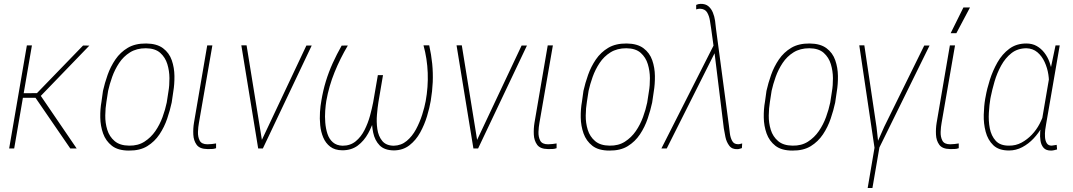

<svg xmlns="http://www.w3.org/2000/svg" viewBox="-20 -761 5499 984"><path d="M143.6 -528.3 52.7 0H26.9L117.7 -528.3ZM438 -527.3 179.7 -259.8H86.9L89.8 -283.2L169.4 -283.7L405.8 -527.8ZM340.3 0 160.6 -261.7 179.2 -284.2 373 0Z M500 -239.3 507.8 -295.4Q516.6 -335 531.5 -377.2Q546.4 -419.4 571.5 -456.3Q596.7 -493.2 634.8 -515.9Q672.9 -538.6 729 -538.1Q783.7 -537.6 815.4 -513.9Q847.2 -490.2 860.4 -452.1Q873.5 -414.1 874 -371.6Q874.5 -329.1 868.2 -292L859.9 -235.4Q851.6 -196.3 836.9 -153.1Q822.3 -109.9 797.4 -72.5Q772.5 -35.2 734.9 -12Q697.3 11.2 640.6 10.7Q585 10.7 553.5 -13.9Q522 -38.6 508.3 -77.1Q494.6 -115.7 493.9 -158.9Q493.2 -202.1 500 -239.3ZM534.2 -295.9 525.4 -238.8Q520 -207.5 519.5 -169.2Q519 -130.9 529.8 -95.9Q540.5 -61 567.4 -38.1Q594.2 -15.1 641.6 -14.6Q687 -13.7 720.2 -34.9Q753.4 -56.2 776.1 -89.1Q798.8 -122.1 813 -160.9Q827.1 -199.7 834.5 -235.4L843.3 -292.5Q848.6 -322.8 848.4 -360.4Q848.1 -397.9 837.6 -432.4Q827.1 -466.8 801.3 -490Q775.4 -513.2 727.5 -513.7Q680.2 -513.7 646.5 -492.7Q612.8 -471.7 590.6 -438.2Q568.4 -404.8 554.9 -366.9Q541.5 -329.1 534.2 -295.9Z M1042 -528.3H1068.4L999.5 -131.3Q995.6 -110.8 994.6 -85.2Q993.7 -59.6 1003.4 -40.5Q1013.2 -21.5 1043.5 -21.5Q1054.7 -21.5 1066.2 -22.9Q1077.6 -24.4 1087.4 -25.9V-1.5Q1076.7 2.4 1065.7 2.7Q1054.7 2.9 1042.5 2.9Q1003.4 2.4 987.8 -19Q972.2 -40.5 970.7 -71.3Q969.2 -102.1 974.1 -131.8Z M1314.9 -28.8 1550.3 -527.8H1577.6L1327.1 0H1303.7ZM1243.7 -528.8 1324.7 -28.8 1326.2 0H1303.2L1216.8 -528.8Z M2150.4 -528.8H2179.7Q2190.4 -481 2195.1 -434.1Q2199.7 -387.2 2197.8 -340.3Q2195.8 -293.5 2187.5 -244.1Q2181.6 -209 2168.5 -165.3Q2155.3 -121.6 2133.5 -82Q2111.8 -42.5 2078.6 -16.6Q2045.4 9.3 1999 9.8Q1950.2 9.3 1925.5 -16.1Q1900.9 -41.5 1892.6 -81.1Q1884.3 -120.6 1886.5 -162.8Q1888.7 -205.1 1894 -238.3L1918 -376H1942.9L1919.4 -237.3Q1915 -210.4 1911.9 -173.3Q1908.7 -136.2 1913.8 -99.9Q1918.9 -63.5 1938.7 -39.1Q1958.5 -14.6 1998 -14.2Q2036.1 -15.1 2064.5 -38.8Q2092.8 -62.5 2112.1 -98.4Q2131.3 -134.3 2143.8 -173.6Q2156.2 -212.9 2161.6 -242.7Q2174.8 -314.9 2172.1 -387.5Q2169.4 -460 2150.4 -528.8ZM1731 -527.3 1762.7 -527.8Q1723.6 -461.9 1694.8 -391.1Q1666 -320.3 1652.3 -243.7Q1648.9 -222.7 1646.7 -193.4Q1644.5 -164.1 1647 -133.1Q1649.4 -102.1 1658.2 -75.2Q1667 -48.3 1686 -31.7Q1705.1 -15.1 1735.8 -14.2Q1775.4 -14.2 1803 -36.9Q1830.6 -59.6 1848.4 -95Q1866.2 -130.4 1876.5 -168.5Q1886.7 -206.5 1892.6 -237.3L1916.5 -376H1941.4L1918.5 -238.3Q1911.1 -201.7 1899.7 -158.9Q1888.2 -116.2 1866.9 -77.6Q1845.7 -39.1 1813.5 -14.9Q1781.2 9.3 1734.4 9.3Q1695.8 8.8 1672.4 -9.3Q1648.9 -27.3 1636.7 -56.2Q1624.5 -85 1621.1 -119.1Q1617.7 -153.3 1619.9 -186.3Q1622.1 -219.2 1627 -245.1Q1635.3 -295.9 1649.9 -344Q1664.6 -392.1 1685.3 -437.7Q1706.1 -483.4 1731 -527.3Z M2418 -28.8 2653.3 -527.8H2680.7L2430.2 0H2406.7ZM2346.7 -528.8 2427.7 -28.8 2429.2 0H2406.2L2319.8 -528.8Z M2787.1 -528.3H2813.5L2744.6 -131.3Q2740.7 -110.8 2739.7 -85.2Q2738.8 -59.6 2748.5 -40.5Q2758.3 -21.5 2788.6 -21.5Q2799.8 -21.5 2811.3 -22.9Q2822.8 -24.4 2832.5 -25.9V-1.5Q2821.8 2.4 2810.8 2.7Q2799.8 2.9 2787.6 2.9Q2748.5 2.4 2732.9 -19Q2717.3 -40.5 2715.8 -71.3Q2714.4 -102.1 2719.2 -131.8Z M2962.4 -239.3 2970.2 -295.4Q2979 -335 2993.9 -377.2Q3008.8 -419.4 3033.9 -456.3Q3059.1 -493.2 3097.2 -515.9Q3135.3 -538.6 3191.4 -538.1Q3246.1 -537.6 3277.8 -513.9Q3309.6 -490.2 3322.8 -452.1Q3335.9 -414.1 3336.4 -371.6Q3336.9 -329.1 3330.6 -292L3322.3 -235.4Q3314 -196.3 3299.3 -153.1Q3284.7 -109.9 3259.8 -72.5Q3234.9 -35.2 3197.3 -12Q3159.7 11.2 3103 10.7Q3047.4 10.7 3015.9 -13.9Q2984.4 -38.6 2970.7 -77.1Q2957 -115.7 2956.3 -158.9Q2955.6 -202.1 2962.4 -239.3ZM2996.6 -295.9 2987.8 -238.8Q2982.4 -207.5 2981.9 -169.2Q2981.4 -130.9 2992.2 -95.9Q3002.9 -61 3029.8 -38.1Q3056.6 -15.1 3104 -14.6Q3149.4 -13.7 3182.6 -34.9Q3215.8 -56.2 3238.5 -89.1Q3261.2 -122.1 3275.4 -160.9Q3289.6 -199.7 3296.9 -235.4L3305.7 -292.5Q3311 -322.8 3310.8 -360.4Q3310.5 -397.9 3300 -432.4Q3289.6 -466.8 3263.7 -490Q3237.8 -513.2 3189.9 -513.7Q3142.6 -513.7 3108.9 -492.7Q3075.2 -471.7 3053 -438.2Q3030.8 -404.8 3017.3 -366.9Q3003.9 -329.1 2996.6 -295.9Z M3644.5 -492.7 3397 0H3369.6L3642.1 -537.6L3661.1 -522ZM3570.3 -741.2Q3595.7 -741.7 3610.6 -729Q3625.5 -716.3 3633.5 -696.5Q3641.6 -676.8 3644.8 -654.5Q3647.9 -632.3 3649.4 -614.3L3715.8 -116.7Q3717.8 -99.6 3720.5 -77.9Q3723.1 -56.2 3732.2 -39.1Q3741.2 -22 3761.7 -22Q3767.6 -21.5 3772.9 -23.2Q3778.3 -24.9 3783.7 -25.9L3782.2 -2Q3776.4 -0.5 3771 1.5Q3765.6 3.4 3759.8 3.4Q3731.9 4.9 3717.5 -14.2Q3703.1 -33.2 3697.8 -58.8Q3692.4 -84.5 3689.5 -103.5L3643.1 -481L3625 -612.3Q3622.1 -630.9 3618.4 -655Q3614.7 -679.2 3604 -697.3Q3593.3 -715.3 3567.4 -716.3Q3563 -716.3 3557.4 -715.3Q3551.8 -714.4 3547.9 -712.9V-735.8Q3552.7 -738.3 3558.6 -739.7Q3564.5 -741.2 3570.3 -741.2Z M3900.4 -239.3 3908.2 -295.4Q3917 -335 3931.9 -377.2Q3946.8 -419.4 3971.9 -456.3Q3997.1 -493.2 4035.2 -515.9Q4073.2 -538.6 4129.4 -538.1Q4184.1 -537.6 4215.8 -513.9Q4247.6 -490.2 4260.7 -452.1Q4273.9 -414.1 4274.4 -371.6Q4274.9 -329.1 4268.6 -292L4260.3 -235.4Q4252 -196.3 4237.3 -153.1Q4222.7 -109.9 4197.8 -72.5Q4172.9 -35.2 4135.3 -12Q4097.7 11.2 4041 10.7Q3985.4 10.7 3953.9 -13.9Q3922.4 -38.6 3908.7 -77.1Q3895 -115.7 3894.3 -158.9Q3893.6 -202.1 3900.4 -239.3ZM3934.6 -295.9 3925.8 -238.8Q3920.4 -207.5 3919.9 -169.2Q3919.4 -130.9 3930.2 -95.9Q3940.9 -61 3967.8 -38.1Q3994.6 -15.1 4042 -14.6Q4087.4 -13.7 4120.6 -34.9Q4153.8 -56.2 4176.5 -89.1Q4199.2 -122.1 4213.4 -160.9Q4227.5 -199.7 4234.9 -235.4L4243.7 -292.5Q4249 -322.8 4248.8 -360.4Q4248.5 -397.9 4238 -432.4Q4227.5 -466.8 4201.7 -490Q4175.8 -513.2 4127.9 -513.7Q4080.6 -513.7 4046.9 -492.7Q4013.2 -471.7 3991 -438.2Q3968.8 -404.8 3955.3 -366.9Q3941.9 -329.1 3934.6 -295.9Z M4491.7 -32.7 4451.2 202.6H4426.8L4466.8 -32.7ZM4511.7 -111.3 4716.8 -527.8H4744.1L4484.4 0H4462.4ZM4409.7 -528.8 4472.2 -109.4 4484.4 0H4462.4L4383.8 -528.8Z M4848.1 -528.3H4874.5L4805.7 -131.3Q4801.8 -110.8 4800.8 -85.2Q4799.8 -59.6 4809.6 -40.5Q4819.3 -21.5 4849.6 -21.5Q4860.8 -21.5 4872.3 -22.9Q4883.8 -24.4 4893.6 -25.9V-1.5Q4882.8 2.4 4871.8 2.7Q4860.8 2.9 4848.6 2.9Q4809.6 2.4 4793.9 -19Q4778.3 -40.5 4776.9 -71.3Q4775.4 -102.1 4780.3 -131.8ZM4852.1 -590.8 4917.5 -722.7H4951.2L4881.3 -590.8Z M5029.3 -255.4 5031.2 -265.1Q5038.1 -305.2 5053 -352.1Q5067.9 -398.9 5092 -441.4Q5116.2 -483.9 5152.6 -511Q5189 -538.1 5239.7 -538.1Q5270.5 -538.1 5293.2 -525.1Q5315.9 -512.2 5332.5 -490.7Q5349.1 -469.2 5358.6 -442.9Q5368.2 -416.5 5372.1 -388.9Q5376 -361.3 5374 -336.4L5347.7 -176.8Q5339.4 -144.5 5321.3 -111.8Q5303.2 -79.1 5277.3 -51.5Q5251.5 -23.9 5219.2 -6.8Q5187 10.3 5150.9 10.3Q5098.6 10.3 5070.6 -16.8Q5042.5 -43.9 5031.5 -85.9Q5020.5 -127.9 5021.7 -173.1Q5022.9 -218.3 5029.3 -255.4ZM5057.6 -265.1 5055.7 -255.4Q5050.3 -224.1 5047.9 -182.9Q5045.4 -141.6 5052.7 -103.3Q5060.1 -64.9 5083 -39.6Q5106 -14.2 5151.4 -14.6Q5186 -14.2 5215.3 -30Q5244.6 -45.9 5268.3 -70.8Q5292 -95.7 5308.1 -126.7Q5324.2 -157.7 5333 -188.5L5355 -318.4Q5357.9 -346.2 5352.8 -379.4Q5347.7 -412.6 5333.7 -443.1Q5319.8 -473.6 5296.6 -493.2Q5273.4 -512.7 5240.2 -513.7Q5194.8 -513.2 5163.6 -488.5Q5132.3 -463.9 5110.8 -424.8Q5089.4 -385.7 5076.9 -342.8Q5064.5 -299.8 5057.6 -265.1ZM5389.6 -528.3H5411.1L5341.3 -124.5Q5338.9 -113.3 5336.7 -95.5Q5334.5 -77.6 5335.7 -58.6Q5336.9 -39.6 5344.7 -27.1Q5352.5 -14.6 5369.6 -14.6Q5376.5 -15.1 5382.8 -16.6Q5389.2 -18.1 5395.5 -18.6L5397.5 4.9Q5390.1 6.8 5383.3 8.5Q5376.5 10.3 5368.2 10.7Q5341.3 11.2 5328.6 -3.2Q5315.9 -17.6 5312.5 -39.8Q5309.1 -62 5311 -85Q5313 -107.9 5316.4 -124.5L5366.7 -418.9Z"/></svg>

Font: Roboto Condensed Thin
Style: Italic
Weight: 250
Italic angle: -12°
Designer: Christian Robertson
Foundry: Google
Version: Version 3.008; 2023